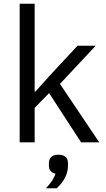

<svg xmlns="http://www.w3.org/2000/svg" viewBox="-20 -760 567 1025"><path d="M343 113V124Q343 189 283 245H225Q266 203 276 167Q241 159 241 123V113Q241 66 292 66Q343 66 343 113ZM85 0V-740H165V-271H169L248 -359L394 -516H491L300 -312L510 0H413L242 -263L165 -184V0Z"/></svg>

Font: Aneliza
Style: Regular
Weight: 400
Designer: Mike Abbink, Paul van der Laan, Pieter van Rosmalen
Foundry: Bold Monday
Version: Version 3.0